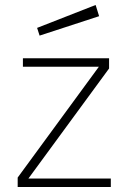

<svg xmlns="http://www.w3.org/2000/svg" viewBox="-20 -751 511 771"><path d="M364 -731 129 -639 139 -608 378 -686ZM51 0H425V-34H94L418 -476V-517H72V-483H377L51 -38Z"/></svg>

Font: United Sans Thin
Style: Regular
Weight: 100
Designer: Pablo Impallari, Rodrigo Fuenzalida (Modified by Dan O. Williams)
Version: Version 1.000;PS 001.000;hotconv 1.0.88;makeotf.lib2.5.64775